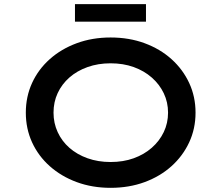

<svg xmlns="http://www.w3.org/2000/svg" viewBox="-20 -892 1063 922"><path d="M511 10Q423 10 348.5 -17.5Q274 -45 219 -94Q164 -143 134 -208.5Q104 -274 104 -351Q104 -428 134 -493.5Q164 -559 219 -608Q274 -657 348.5 -684.5Q423 -712 511 -712Q600 -712 674.5 -684.5Q749 -657 803.5 -608Q858 -559 888.5 -493.5Q919 -428 919 -351Q919 -274 888.5 -208.5Q858 -143 803.5 -94Q749 -45 674.5 -17.5Q600 10 511 10ZM511 -114Q572 -114 622 -132Q672 -150 709 -182.5Q746 -215 766.5 -258Q787 -301 787 -351Q787 -401 766.5 -444Q746 -487 709 -519.5Q672 -552 622 -570Q572 -588 511 -588Q451 -588 400.5 -570Q350 -552 313.5 -520Q277 -488 257 -445Q237 -402 237 -351Q237 -301 257 -257.5Q277 -214 313.5 -182Q350 -150 400.5 -132Q451 -114 511 -114ZM340 -788V-872H681V-788Z"/></svg>

Font: Lexend Peta Medium
Style: Regular
Weight: 500
Designer: Bonnie Shaver-Troup, Thomas Jockin
Foundry: Lexend
Version: Version 1.007